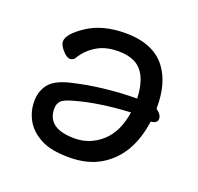

<svg xmlns="http://www.w3.org/2000/svg" viewBox="-95 -589 734 711"><g transform="rotate(20 271.5 -234.0)"><path d="M348 -401Q322 -414 283.5 -414Q245 -414 216 -402Q168 -380 142 -336Q136 -326 123 -326Q110 -326 93.5 -345Q77 -364 77 -378Q77 -408 136.5 -447Q196 -486 285 -486Q397 -486 447 -418Q488 -362 488 -271V-262Q510 -247 510 -230Q510 -212 484 -210Q465 -71 369 -13Q318 18 245 18Q172 18 132 -4Q91 -26 72 -60Q53 -94 53 -133.5Q53 -173 74.5 -201Q96 -229 153 -243Q272 -272 408 -273Q404 -373 348 -401ZM132 -133Q132 -55 240 -55Q300 -55 346 -96Q392 -137 404 -217Q279 -210 194 -186Q155 -176 143.5 -164.5Q132 -153 132 -133Z"/></g></svg>

Font: Moon Stars Kai
Style: Bold
Weight: 700
Designer: GuiWonder
Version: Version 1.101